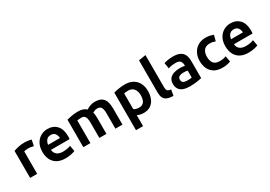

<svg xmlns="http://www.w3.org/2000/svg" viewBox="23 -1825 4298 3059"><g transform="rotate(-30 2172.5 -295.5)"><path d="M74 0V-497Q110 -510 162.5 -522.5Q215 -535 281 -535Q306 -535 343 -529.5Q380 -524 401 -516L379 -408Q361 -413 334.5 -418Q308 -423 275 -423Q255 -423 234 -419.5Q213 -416 204 -413V0Z M723 13Q629 13 568.5 -22.5Q508 -58 479 -119.5Q450 -181 450 -259Q450 -352 485.5 -413.5Q521 -475 577.5 -506.5Q634 -538 697 -538Q805 -538 868 -470.5Q931 -403 931 -271Q931 -260 930 -246Q929 -232 928 -221H585Q589 -164 628.5 -132Q668 -100 739 -100Q783 -100 820.5 -107.5Q858 -115 880 -126L899 -19Q877 -8 827.5 2.5Q778 13 723 13ZM585 -313H804Q802 -360 777 -394.5Q752 -429 698 -429Q662 -429 638 -412.5Q614 -396 601.5 -369.5Q589 -343 585 -313Z M1053 0V-506Q1089 -516 1146 -526Q1203 -536 1264 -536Q1319 -536 1354.5 -521.5Q1390 -507 1413 -485Q1441 -505 1483 -520.5Q1525 -536 1568 -536Q1651 -536 1695.5 -505.5Q1740 -475 1756.5 -420.5Q1773 -366 1773 -295V0H1643V-277Q1643 -355 1623.5 -389.5Q1604 -424 1551 -424Q1528 -424 1503.5 -415Q1479 -406 1465 -397Q1473 -373 1475.5 -346Q1478 -319 1478 -289V0H1348V-277Q1348 -355 1328 -389.5Q1308 -424 1255 -424Q1233 -424 1214.5 -421.5Q1196 -419 1183 -417V0Z M1915 185V-506Q1952 -517 2009 -526.5Q2066 -536 2124 -536Q2208 -536 2268 -502.5Q2328 -469 2360.5 -407.5Q2393 -346 2393 -262Q2393 -181 2366.5 -119.5Q2340 -58 2288.5 -24Q2237 10 2162 10Q2127 10 2097.5 2.5Q2068 -5 2045 -17V185ZM2139 -101Q2202 -101 2231 -142.5Q2260 -184 2260 -259Q2260 -335 2224 -379.5Q2188 -424 2123 -424Q2096 -424 2076.5 -421.5Q2057 -419 2045 -417V-127Q2060 -117 2085.5 -109Q2111 -101 2139 -101Z M2706 10Q2629 8 2587.5 -12Q2546 -32 2529.5 -70Q2513 -108 2513 -162V-755L2644 -776V-186Q2644 -144 2659 -123Q2674 -102 2725 -98Z M3010 11Q2945 11 2896 -5.5Q2847 -22 2819.5 -59.5Q2792 -97 2792 -160Q2792 -220 2822.5 -256Q2853 -292 2903.5 -307.5Q2954 -323 3013 -323Q3042 -323 3066.5 -320Q3091 -317 3103 -313V-331Q3103 -372 3080.5 -400Q3058 -428 2996 -428Q2953 -428 2918 -422Q2883 -416 2860 -407L2843 -513Q2867 -522 2912.5 -530Q2958 -538 3010 -538Q3093 -538 3141 -512Q3189 -486 3209 -439Q3229 -392 3229 -328V-14Q3200 -8 3143.5 1.5Q3087 11 3010 11ZM3020 -91Q3045 -91 3067 -92.5Q3089 -94 3103 -97V-225Q3094 -228 3074.5 -230.5Q3055 -233 3034 -233Q3005 -233 2979.5 -227.5Q2954 -222 2938 -207Q2922 -192 2922 -163Q2922 -122 2948.5 -106.5Q2975 -91 3020 -91Z M3612 13Q3519 13 3460 -23Q3401 -59 3372.5 -121Q3344 -183 3344 -262Q3344 -339 3375.5 -401.5Q3407 -464 3466.5 -501Q3526 -538 3608 -538Q3650 -538 3685.5 -530.5Q3721 -523 3751 -510L3723 -405Q3702 -413 3677 -419Q3652 -425 3619 -425Q3548 -425 3513 -380.5Q3478 -336 3478 -262Q3478 -186 3511 -143Q3544 -100 3626 -100Q3656 -100 3686.5 -105.5Q3717 -111 3740 -122L3760 -14Q3735 -3 3696.5 5Q3658 13 3612 13Z M4089 13Q3995 13 3934.5 -22.5Q3874 -58 3845 -119.5Q3816 -181 3816 -259Q3816 -352 3851.5 -413.5Q3887 -475 3943.5 -506.5Q4000 -538 4063 -538Q4171 -538 4234 -470.5Q4297 -403 4297 -271Q4297 -260 4296 -246Q4295 -232 4294 -221H3951Q3955 -164 3994.5 -132Q4034 -100 4105 -100Q4149 -100 4186.5 -107.5Q4224 -115 4246 -126L4265 -19Q4243 -8 4193.5 2.5Q4144 13 4089 13ZM3951 -313H4170Q4168 -360 4143 -394.5Q4118 -429 4064 -429Q4028 -429 4004 -412.5Q3980 -396 3967.5 -369.5Q3955 -343 3951 -313Z"/></g></svg>

Font: Ubuntu Sans
Style: Bold
Weight: 700
Designer: Dalton Maag Ltd
Foundry: Dalton Maag Ltd
Version: Version 1.006; ttfautohint (v1.8.4.7-5d5b)